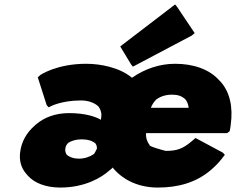

<svg xmlns="http://www.w3.org/2000/svg" viewBox="-20 -822 1073 864"><path d="M521 -613 570 -532 578 -522 843 -662 856 -673 777 -791 768 -802 534 -623ZM287 -179C300 -188 322 -195 347 -195C373 -195 396 -189 410 -176C414 -170 417 -161 416 -153C416 -152 403 -126 401 -128C386 -117 361 -108 335 -108C311 -108 293 -115 281 -125C276 -132 272 -142 274 -153C275 -163 279 -171 287 -179ZM683 -374C700 -387 724 -396 754 -396C780 -396 799 -390 815 -374C822 -365 827 -353 829 -337H659C664 -350 671 -362 683 -374ZM492 -62C538 -9 608 22 690 22C781 22 863 0 930 -58L939 -66C956 -81 974 -101 989 -122L992 -125L983 -135L860 -201L841 -185C803 -153 777 -143 726 -143C724 -143 645 -164 653 -170C643 -182 636 -200 637 -223H1002L1014 -232V-234C1016 -241 1017 -251 1018 -258C1030 -343 1013 -409 973 -454L967 -460C923 -510 851 -535 768 -535C698 -535 631 -512 574 -472C518 -519 431 -535 368 -535C235 -535 162 -485 161 -484L150 -474L190 -349L199 -339L203 -341C203 -341 252 -370 345 -370C374 -370 404 -361 423 -343C431 -332 438 -316 436 -299L434 -283C410 -297 364 -313 291 -313C230 -313 179 -294 142 -262L133 -254C99 -223 77 -185 71 -139C65 -99 76 -65 98 -40L104 -33C134 2 187 22 251 22C364 22 437 -24 470 -53L480 -61C483 -63 484 -65 487 -68Z"/></svg>

Font: Hussar Woodtype
Style: UltraObl
Weight: 900
Foundry: Cannot Into Space Fonts
Version: Version 1.07